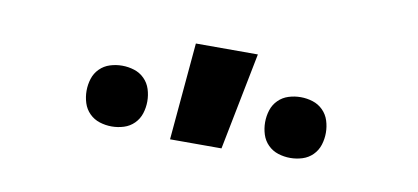

<svg xmlns="http://www.w3.org/2000/svg" viewBox="-32 -831 664 305"><g transform="rotate(10 300.0 -678.5)"><path d="M444 -604Q434 -604 424.5 -607Q415 -610 408 -617Q401 -624 398 -633.5Q395 -643 395 -653Q395 -663 398 -672.5Q401 -682 408 -689Q415 -696 424.5 -699Q434 -702 444 -702Q454 -702 463.5 -699Q473 -696 480 -689Q487 -682 490 -672.5Q493 -663 493 -653Q493 -643 490 -633.5Q487 -624 480 -617Q473 -610 463.5 -607Q454 -604 444 -604ZM156 -604Q146 -604 136.5 -607Q127 -610 120 -617Q113 -624 110 -633.5Q107 -643 107 -653Q107 -663 110 -672.5Q113 -682 120 -689Q127 -696 136.5 -699Q146 -702 156 -702Q166 -702 175.5 -699Q185 -696 192 -689Q199 -682 202 -672.5Q205 -663 205 -653Q205 -643 202 -633.5Q199 -624 192 -617Q185 -610 175.5 -607Q166 -604 156 -604ZM251 -600 265 -757H365L334 -600Z"/></g></svg>

Font: R Plex Mono
Style: Bold
Weight: 700
Monospace: yes
Designer: Belleve Invis
Foundry: Belleve Invis
Version: Version 31.8.0